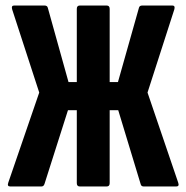

<svg xmlns="http://www.w3.org/2000/svg" viewBox="-20 -675 675 695"><path d="M17 0Q5 0 10 -14L122 -340L24 -641Q20 -655 31 -655H141Q151 -655 153 -647L228 -378H258V-643Q258 -655 269 -655H366Q377 -655 377 -643V-378H407L483 -647Q485 -655 495 -655H604Q615 -655 611 -641L514 -340L625 -14Q630 0 618 0H500Q491 0 489 -9L408 -276H377V-12Q377 0 366 0H269Q258 0 258 -12V-276H226L141 -9Q138 0 130 0Z"/></svg>

Font: Sofia Sans Extra Condensed ExtraBold
Style: Regular
Weight: 800
Designer: Botio Nikoltchev, Ani Petrova
Foundry: lettersoup
Version: Version 4.101; ttfautohint (v1.8.4.7-5d5b)